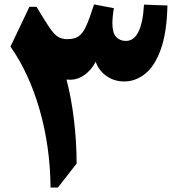

<svg xmlns="http://www.w3.org/2000/svg" viewBox="-20 -840 810 860"><path d="M625 -819.3 730 -815.4Q727.1 -692.4 699.7 -617.4Q672.4 -542.5 629.4 -508.8Q586.4 -475.1 536.6 -475.1Q491.2 -475.1 456.5 -499.8Q421.9 -524.4 408.7 -563.5Q388.7 -524.4 354.2 -501.5Q319.8 -478.5 277.8 -483.9Q299.8 -400.9 311.5 -301.5Q323.2 -202.1 323.2 -107.4L239.3 0H206.5Q204.6 -184.6 157.5 -348.4Q110.4 -512.2 26.9 -631.3L111.8 -809.6H143.6Q179.7 -749 200.7 -717.8Q221.7 -686.5 239.3 -675.5Q256.8 -664.6 281.7 -664.6Q313.5 -664.6 332.5 -677.7Q351.6 -690.9 366.7 -724.9Q381.8 -758.8 401.4 -820.3L490.2 -803.2Q486.8 -785.2 485.1 -766.6Q483.4 -748 483.4 -735.8Q483.4 -692.4 500.2 -674.6Q517.1 -656.7 543.9 -656.7Q615.7 -656.7 625 -819.3Z"/></svg>

Font: Pinar DS1 ExtraBold
Style: Regular
Weight: 800
Designer: Amin Abedi
Version: Version 3.000